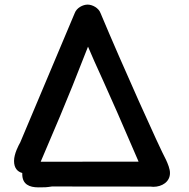

<svg xmlns="http://www.w3.org/2000/svg" viewBox="-20 -810 819 834"><path d="M76.7 -53.7C76.7 -9.3 107.4 3.9 147 3.9C175.3 3.9 180.2 3.9 205.6 0L633.3 0.5C636.7 1 642.1 1.5 646 1.5C684.1 1.5 718.3 -20.5 718.3 -58.1C718.8 -75.2 709 -98.6 701.2 -115.7C671.9 -169.9 510.3 -529.3 417 -752.4C408.7 -775.9 380.9 -790 360.8 -790C339.8 -790 313 -775.9 304.7 -753.4L67.9 -191.4C61.5 -180.2 41 -142.6 41 -110.8C41 -79.6 56.2 -64 76.7 -58.6ZM156.7 -107.4C211.9 -238.8 258.3 -339.4 362.3 -607.4C396 -525.4 432.6 -457 582 -107.9Z"/></svg>

Font: Autour One
Style: Regular
Weight: 400
Designer: Eben Sorkin
Foundry: Eben Sorkin
Version: Version 1.002